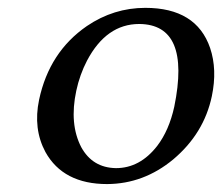

<svg xmlns="http://www.w3.org/2000/svg" viewBox="-20 -459 566 489"><path d="M79.6 -205.1Q105.5 -326.7 201.2 -392.6Q269.5 -439 350.1 -439Q480 -439 515.1 -336.9Q533.7 -281.7 519.5 -213.9Q499.5 -119.1 421.4 -53.2Q346.2 9.3 252.9 9.8Q141.1 9.8 95.7 -71.8Q64 -130.9 79.6 -205.1ZM334.5 -397.9Q251 -397.9 201.7 -304.7Q183.1 -269 174.3 -228Q156.2 -143.1 187 -84Q215.8 -31.7 275.4 -30.8Q336.4 -30.8 380.4 -87.4Q410.6 -127 423.8 -187Q466.8 -397 334.5 -397.9Z"/></svg>

Font: Linux Biolinum Capitals O
Style: Italic Samll Caps
Weight: 400
Italic angle: -12°
Designer: Philipp H. Poll
Foundry: Philipp H. Poll
Version: Version 0.6.2